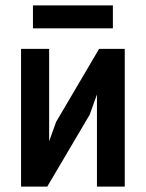

<svg xmlns="http://www.w3.org/2000/svg" viewBox="-20 -707 540 711"><path d="M162 -184 188 -256 347 -526H442V-16H339V-357L312 -282L155 -16H58V-526H162ZM398 -602H102V-687H398Z"/></svg>

Font: D2Coding ligature
Style: Bold
Weight: 700
Monospace: yes
Designer: Yong-Rak Park; Jeong-Hwan Yoon; Sang-Min Lee;
Foundry: NHN Corporation
Version: Version 1.3.2; Build 20180524